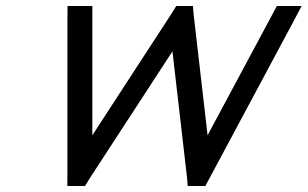

<svg xmlns="http://www.w3.org/2000/svg" viewBox="-20 -603 1030 643"><path d="M205.8 -533 205.7 -10 205.6 20H264.6L280.6 -6L557.5 -431L606.6 -6L608.6 20H667.6L683.7 -10L963.8 -533L990.2 -583H907.2L891.2 -553L675.2 -150L628.2 -557L626.2 -583H570.2L554.2 -557L289.2 -150L289.2 -553L289.2 -583H206.2Z"/></svg>

Font: Nordica Advanced
Style: RegularObl
Weight: 300
Version: Version 1.07